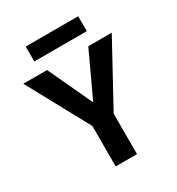

<svg xmlns="http://www.w3.org/2000/svg" viewBox="-214 -1061 1106 1197"><g transform="rotate(-30 339.0 -462.0)"><path d="M153.3 -818.4V-925.8H531.2V-818.4ZM343.8 -414.1 492.2 -732.4H661.1L418.9 -289.1V2H265.6V-289.1L24.4 -732.4H195.3Z"/></g></svg>

Font: Nasu
Style: Bold
Weight: 700
Designer: Ryoko NISHIZUKA (kana &amp; ideographs); Paul D. Hunt (Latin, Greek &amp; Cyrillic); Wenlong ZHANG (bopomofo); Sandoll C
Version: Version 2014.1215